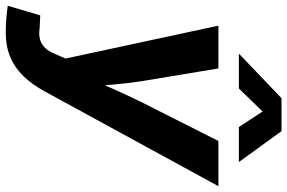

<svg xmlns="http://www.w3.org/2000/svg" viewBox="-200 -603 994 664"><g transform="rotate(90 297.0 -271.0)"><path d="M-15.1 199.2 18.1 86.9 62 88.9Q84.5 92.3 101.3 87.6Q118.2 83 130.9 69.8Q143.6 56.6 152.3 33.7L167.5 -0.5L53.7 -529.3H201.7L246.1 -261.7Q253.4 -212.9 257.6 -163.6Q261.7 -114.3 266.6 -63H228.5Q250 -114.3 271.7 -163.6Q293.5 -212.9 317.4 -261.7L452.6 -529.3H608.9L280.3 72.8Q256.8 115.7 227.8 145.5Q198.7 175.3 161.9 190.7Q125 206.1 78.6 206.1Q53.2 206.1 28.6 204.1Q3.9 202.1 -15.1 199.2ZM271 -600.1H151.4L151.9 -601.6L304.7 -747.6H418.5L524.4 -601.6L523.9 -600.1H404.3L350.6 -682.1Z"/></g></svg>

Font: Inter 24pt
Style: Bold Italic
Weight: 700
Italic angle: -9.3988°
Version: Version 4.001;git-66647c0bb